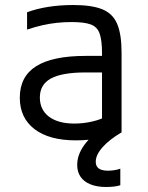

<svg xmlns="http://www.w3.org/2000/svg" viewBox="-20 -550 590 766"><path d="M283 10Q176 10 117.5 -35Q59 -80 59 -160Q59 -245 124.5 -286Q190 -327 322 -327H423V-261H321Q228 -261 183.5 -237Q139 -213 139 -161Q139 -112 175.5 -84.5Q212 -57 277 -57Q312 -57 347 -65Q382 -73 405 -86L387 -42V-338Q387 -389 377.5 -416Q368 -443 342 -452.5Q316 -462 266 -462Q236 -462 207.5 -459Q179 -456 150 -449.5Q121 -443 88 -432V-501Q125 -515 172 -522.5Q219 -530 272 -530Q346 -530 388 -513Q430 -496 447.5 -454.5Q465 -413 465 -340V-22Q431 -8 381 1Q331 10 283 10ZM403 196Q367 196 341 185.5Q315 175 301.5 155.5Q288 136 288 108Q288 68 315.5 29.5Q343 -9 395 -43L465 -22Q416 7 389 37.5Q362 68 362 95Q362 108 368 116Q374 124 385 127.5Q396 131 409 131Q423 131 436 129Q449 127 460 123V189Q447 193 433 194.5Q419 196 403 196Z"/></svg>

Font: M PLUS Code Latin SemiExpanded
Style: Regular
Weight: 400
Width: 6
Designer: Coji Morishita
Foundry: UNDERFOREST DESIGN
Version: Version 1.002; ttfautohint (v1.8.3)